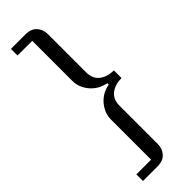

<svg xmlns="http://www.w3.org/2000/svg" viewBox="-298 -772 923 923"><g transform="rotate(-45 163.5 -311.0)"><path d="M34 93H134V-180Q134 -204 143 -225Q152 -246 167 -263Q182 -280 202 -291Q222 -302 245 -306V-316Q222 -320 202 -331Q182 -342 167 -359Q152 -376 143 -397Q134 -418 134 -442V-715H34V-760H132Q171 -760 190.5 -738Q210 -716 210 -684V-425Q210 -381 238.5 -359Q267 -337 311 -337V-285Q267 -285 238.5 -263Q210 -241 210 -197V62Q210 94 190.5 116Q171 138 132 138H34Z"/></g></svg>

Font: IBM Plex Serif
Style: Regular
Weight: 400
Designer: Mike Abbink, Paul van der Laan, Pieter van Rosmalen
Foundry: Bold Monday
Version: Version 2.6